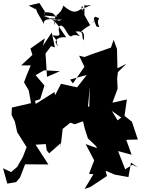

<svg xmlns="http://www.w3.org/2000/svg" viewBox="-54 -1113 926 1262"><path d="M520 -1077C573 -1086 528 -1076 488 -1052C489 -1016 470 -1091 494 -1066C450 -1030 427 -1020 362 -1076C341 -1001 294 -1031 306 -949C292 -966 310 -972 304 -992C281 -994 231 -985 239 -1033C324 -1030 283 -1016 324 -1003L239 -1011L241 -1037L205 -1093L134 -1076C116 -1085 198 -1047 230 -1019C149 -1080 185 -1040 184 -1062C178 -1038 223 -987 241 -939C208 -998 298 -991 329 -980C306 -972 307 -993 370 -980C334 -994 359 -950 227 -1010C321 -986 329 -937 381 -868C307 -874 296 -828 331 -811C295 -850 352 -812 291 -881C373 -869 316 -899 337 -942C369 -961 388 -872 413 -874C455 -903 501 -842 443 -906C505 -912 479 -877 494 -847C506 -874 494 -928 465 -893C548 -969 525 -918 582 -1000C544 -1006 573 -962 580 -939C624 -926 570 -950 598 -993C522 -1019 622 -1011 538 -948L501 -1014V-1082L509 -1077ZM769 0 722 -120 811 -96 776 -194 852 -196 813 -313 761 -354 719 -322 681 -384 761 -328 780 -459 752 -453 685 -438 719 -530 716 -597 721 -639 777 -694 718 -664 715 -791 693 -851 675 -800 559 -760 500 -738 466 -747 501 -674 425 -565 407 -590 516 -620 453 -539 347 -562 308 -487 304 -508 181 -430 176 -450 210 -461 238 -551 180 -619 236 -651 340 -645 255 -608 247 -735 245 -761 282 -810 307 -801 286 -899 228 -812 241 -861 146 -794 159 -752 85 -683H148L119 -613L104 -572L135 -518L150 -435L24 -406L22 -358L44 -313L59 -244L121 -146L96 -81L59 -16L19 18L-34 -7L-6 94L52 84L78 53L111 -33H127L264 -32L180 -162L247 -166L253 -125L269 -105L345 -172L344 -144L358 -266L409 -307L436 -296L529 -329L525 -418L536 -543L533 -413L515 -408L492 -315L503 -268L524 -203L576 -154L584 -139L509 -166L565 -59L531 30L560 32L502 129L540 116L649 44L640 9L701 35L790 51L807 -44L852 -13L816 -30Z"/></svg>

Font: Hussar Lance
Style: Regular
Weight: 700
Foundry: Cannot Into Space Fonts, PlusOne Fonts
Version: Version 2.27